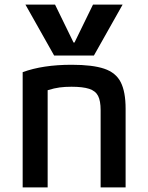

<svg xmlns="http://www.w3.org/2000/svg" viewBox="-20 -810 640 830"><path d="M78 -498Q165 -530 290 -530Q380 -530 430.5 -513Q481 -496 502 -454.5Q523 -413 523 -340V0H415V-334Q415 -374 404 -395.5Q393 -417 365.5 -426Q338 -435 289 -435Q261 -435 238 -432Q215 -429 186 -420V0H78ZM90 -790 214 -570H386L510 -790H382L302 -626H298L218 -790Z"/></svg>

Font: M PLUS Code Latin 60 Medium
Style: Regular
Weight: 500
Width: 7
Monospace: yes
Designer: Coji Morishita
Foundry: UNDERFOREST DESIGN
Version: Version 1.005; ttfautohint (v1.8.3)